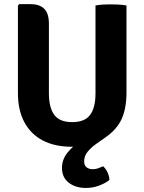

<svg xmlns="http://www.w3.org/2000/svg" viewBox="-20 -710 712 948"><path d="M68.5 -250.5V-682.5L75 -689.5H131Q175.5 -689.5 198.5 -666.5Q221.5 -643.5 221.5 -592.5V-249Q221.5 -178.5 248 -142.8Q274.5 -107 336.5 -107Q398.5 -107 425 -142.8Q451.5 -178.5 451.5 -249V-683Q470.5 -686.5 490.5 -687.5Q510.5 -688.5 526 -688.5Q540.5 -688.5 563.2 -687.5Q586 -686.5 604.5 -683V-252.5Q604.5 -176 580.8 -123Q557 -70 499 -30.5Q476.5 -15 452.5 2.2Q428.5 19.5 412 40.2Q395.5 61 395.5 87Q395.5 107.5 408 116.5Q420.5 125.5 437.5 125.5Q452 125.5 465.2 120.8Q478.5 116 489 111Q501 121 510 139.2Q519 157.5 520.5 178.5Q501.5 194 470.5 206Q439.5 218 404 218Q352.5 218 319.2 191.8Q286 165.5 286 119.5Q286 76.5 314.2 42.5Q342.5 8.5 376 -13.5L395.5 10Q379 12.5 362.8 13.5Q346.5 14.5 333.5 14.5Q250.5 14.5 191.2 -16.5Q132 -47.5 100.2 -106.8Q68.5 -166 68.5 -250.5Z"/></svg>

Font: Signika Negative
Style: Bold
Weight: 700
Designer: Anna Giedry
Foundry: Anna Giedry
Version: Version 2.001